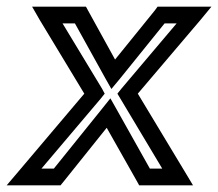

<svg xmlns="http://www.w3.org/2000/svg" viewBox="-62 -529 652 574"><path d="M491 -15 350 -249 537 -469 570 -509H521H422H409L401 -498L282 -351L201 -498L195 -509H181H82H34L57 -469L190 -249L-8 -15L-42 25H7H106H119L128 14L257 -147L348 14L354 25H367H466H515L491 -15ZM423 -25H386L285 -205L268 -235L244 -205L99 -25H62L239 -234L251 -249L243 -264L125 -459H162L254 -293L271 -263L296 -293L430 -459H466L301 -264L289 -249L298 -234L423 -25Z"/></svg>

Font: Gamestation Text Outline
Style: Italic
Weight: 400
Designer: Jonas Hecksher
Foundry: Jonas Hecksher, Playtypeª, e-types AS
Version: Version 1.003